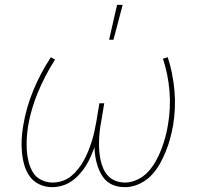

<svg xmlns="http://www.w3.org/2000/svg" viewBox="-20 -764 840 792"><path d="M195 8Q167 8 142.5 -3.5Q118 -15 103 -36Q88 -57 80.5 -82.5Q73 -108 70.5 -135.5Q68 -163 69.5 -191Q71 -219 76 -247Q88 -320 117.5 -391.5Q147 -463 190 -528L207 -518Q166 -454 137 -384.5Q108 -315 96 -245Q92 -219 90.5 -194Q89 -169 90.5 -144.5Q92 -120 98 -96.5Q104 -73 116 -53Q128 -33 150 -22Q172 -11 197 -11Q217 -11 237 -17.5Q257 -24 273.5 -37.5Q290 -51 303.5 -68.5Q317 -86 327 -104.5Q337 -123 344.5 -142Q352 -161 358.5 -181Q365 -201 369 -220.5Q373 -240 377 -260L390 -338H410L397 -260Q393 -240 391 -220Q389 -200 388.5 -180.5Q388 -161 389.5 -141.5Q391 -122 395 -103.5Q399 -85 406.5 -68Q414 -51 427 -37.5Q440 -24 458 -17.5Q476 -11 496 -11Q521 -11 546.5 -23Q572 -35 590.5 -55Q609 -75 622.5 -99Q636 -123 645.5 -148Q655 -173 662 -198.5Q669 -224 673 -250Q685 -321 679 -390Q673 -459 652 -522L672 -528Q693 -463 699.5 -391.5Q706 -320 694 -247Q689 -219 681.5 -191.5Q674 -164 663 -137Q652 -110 637 -84Q622 -58 600.5 -37Q579 -16 551.5 -4Q524 8 496 8Q475 8 456 2.5Q437 -3 422.5 -15Q408 -27 398.5 -43.5Q389 -60 383 -78Q377 -96 373.5 -116Q370 -136 370 -156Q362 -136 353.5 -116.5Q345 -97 333.5 -79Q322 -61 307 -44.5Q292 -28 274.5 -16Q257 -4 236 2Q215 8 195 8ZM430 -600 463 -744H486L448 -600Z"/></svg>

Font: Iosevka Aile Thin
Style: Italic
Weight: 100
Italic angle: -9°
Designer: Belleve Invis
Foundry: Belleve Invis
Version: Version 31.1.0; ttfautohint (v1.8.4)